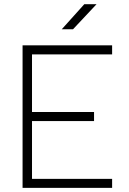

<svg xmlns="http://www.w3.org/2000/svg" viewBox="-20 -914 626 934"><path d="M89.8 0V-693.4H525.4V-649.4H135.7V-369.1H437.5V-325.2H135.7V-43.9H525.4V0ZM280.3 -771.5 390.1 -893.6H449.7L335 -771.5Z"/></svg>

Font: Cascadia Code NF ExtraLight
Style: Regular
Weight: 200
Monospace: yes
Designer: Aaron Bell
Foundry: Saja Typeworks
Version: Version 2404.023; ttfautohint (v1.8.4)